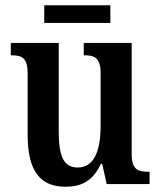

<svg xmlns="http://www.w3.org/2000/svg" viewBox="-20 -699 610 729"><path d="M148 -612H399V-679H148ZM229 10C287 10 332 -10 363 -77H368L385 0H548V-47H542C507 -47 480 -53 480 -112V-536H298V-489H301C336 -489 362 -482 362 -421V-221C362 -126 337 -63 275 -63C219 -63 203 -110 203 -202V-536H21V-489H24C65 -489 85 -478 85 -420V-187C85 -50 132 10 229 10Z"/></svg>

Font: Noto Serif Condensed Semi
Style: Regular
Weight: 600
Width: 3
Designer: Monotype Design Team
Foundry: Monotype Imaging Inc.
Version: Version 1.002